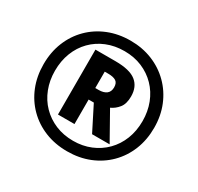

<svg xmlns="http://www.w3.org/2000/svg" viewBox="-155 -909 1138 1104"><g transform="rotate(30 413.5 -357.0)"><path d="M263.1 -147.2V-578.1H396Q491.4 -578.1 533.4 -544.5Q575.4 -511 575.4 -447.2Q575.4 -397.8 553.8 -370.9Q532.3 -344 502.9 -330.8L606.1 -147.2H489.5L407.2 -309.8H372.7V-147.2ZM395.2 -386.4Q428.1 -386.4 446.5 -400.6Q464.8 -414.8 464.8 -443.4Q464.8 -472.9 447.3 -484Q429.7 -495.1 395.5 -495.1H372.7V-386.4ZM413.6 10Q333.6 10 266.6 -17Q199.6 -44 150.1 -93.5Q100.6 -143 73.6 -210Q46.6 -277 46.6 -357Q46.6 -437 73.6 -504Q100.6 -571 150.1 -620.5Q199.6 -670 266.6 -697Q333.6 -724 413.6 -724Q492 -724 558.8 -697Q625.6 -670 675.5 -620.5Q725.4 -571 753 -504Q780.6 -437 780.6 -357Q780.6 -277 753.6 -210Q726.6 -143 677.1 -93.5Q627.6 -44 560.6 -17Q493.6 10 413.6 10ZM413.6 -59.5Q475.7 -59.5 528.7 -81.3Q581.6 -103 621 -142.8Q660.3 -182.5 681.9 -237.1Q703.4 -291.7 703.4 -357Q703.4 -420.8 682.3 -475.3Q661.1 -529.9 622.3 -569.8Q583.6 -609.8 530.4 -632.2Q477.3 -654.5 413.6 -654.5Q349.2 -654.5 295.9 -632.7Q242.5 -611 203.5 -571.2Q164.4 -531.5 143.3 -476.9Q122.1 -422.3 122.1 -357Q122.1 -293.2 143.3 -238.7Q164.4 -184.1 203.5 -144.2Q242.5 -104.2 295.9 -81.8Q349.2 -59.5 413.6 -59.5Z"/></g></svg>

Font: Noto Sans Meetei Mayek
Style: Regular
Weight: 400
Designer: Monotype Design Team and Neelakash Kshetrimayum
Foundry: Monotype Imaging Inc.
Version: Version 2.002